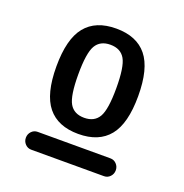

<svg xmlns="http://www.w3.org/2000/svg" viewBox="-105 -830 710 741"><g transform="rotate(20 250.0 -460.0)"><path d="M189.9 -401.4Q208 -370.1 250 -370.1Q292 -370.1 310.1 -401.4Q328.1 -432.6 328.1 -520Q328.1 -607.4 310.1 -638.7Q292 -669.9 250 -669.9Q208 -669.9 189.9 -638.7Q171.9 -607.4 171.9 -520Q171.9 -432.6 189.9 -401.4ZM124 -684.6Q166 -736.3 250 -736.3Q334 -736.3 376 -684.6Q418 -632.8 418 -520Q418 -407.2 376 -355.5Q334 -303.7 250 -303.7Q166 -303.7 124 -355.5Q82 -407.2 82 -520Q82 -632.8 124 -684.6ZM100.6 -184.6Q85.9 -184.6 75.7 -195.3Q65.4 -206.1 65.4 -221.2Q65.4 -236.3 75.7 -247.1Q85.9 -257.8 100.6 -257.8H399.4Q414.1 -257.8 424.3 -247.1Q434.6 -236.3 434.6 -221.2Q434.6 -206.1 424.3 -195.3Q414.1 -184.6 399.4 -184.6Z"/></g></svg>

Font: Rounded Mgen+ 1mn medium
Style: Regular
Weight: 500
Designer: [Source Han Sans]
Ryoko NISHIZUKA  (kana & ideographs); Paul D. Hunt (Latin, Greek & Cyrillic); Wenlong ZHANG  (bopomofo
Version: Version 1.059.20150602